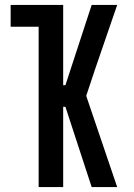

<svg xmlns="http://www.w3.org/2000/svg" viewBox="-20 -755 540 775"><path d="M136 0V-647H23V-735H235V-411H244L350 -735H453L365 -479L328 -368L453 0H350L244 -324H235V0Z"/></svg>

Font: Iosevka Curly Semibold
Style: Regular
Weight: 600
Monospace: yes
Designer: Belleve Invis
Foundry: Belleve Invis
Version: Version 22.1.2; ttfautohint (v1.8.4)